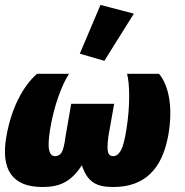

<svg xmlns="http://www.w3.org/2000/svg" viewBox="-34 -746 745 775"><path d="M136.7 8.8C203.6 8.8 251 -8.8 296.4 -79.1C319.8 -7.3 358.9 8.8 423.8 8.8C548.8 8.8 620.1 -62.5 645 -198.7C665 -310.1 648.4 -399.4 607.9 -448.2H479C489.3 -407.7 492.2 -321.8 476.1 -222.2C469.7 -182.1 462.4 -154.3 454.1 -139.2C445.3 -123.5 435.1 -115.7 422.9 -115.7C412.1 -115.7 405.3 -120.6 402.3 -130.9C398.9 -140.6 399.4 -162.1 403.3 -194.8L426.8 -327.1H253.4L230.5 -194.8C226.1 -162.1 221.2 -140.6 214.8 -130.9C208.5 -120.6 199.7 -115.7 188.5 -115.7C176.3 -115.7 168.5 -123.5 164.6 -139.2C160.6 -154.3 161.6 -182.1 168 -222.2C183.6 -321.3 217.8 -407.7 244.6 -448.2H115.7C59.6 -399.9 12.2 -310.5 -7.8 -197.8C-32.7 -61 16.1 8.8 136.7 8.8ZM387.2 -500.5 506.3 -690.9 371.6 -726.1 288.1 -529.3Z"/></svg>

Font: Roboto Flex Super Cond Black
Style: Italic
Weight: 900
Width: 3
Italic angle: -10°
Designer: Berlow after Robertson
Foundry: Google
Version: Version 3.200;Glyphs 3.3 (3311)